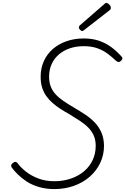

<svg xmlns="http://www.w3.org/2000/svg" viewBox="-20 -1279 860 1318"><path d="M353 19Q295 19 246.5 4.5Q198 -10 162.5 -33.5Q127 -57 101 -83Q75 -109 60 -130Q55 -139 57 -146Q59 -153 68 -160Q79 -169 86 -168Q93 -167 99 -161Q122 -129 158.5 -100.5Q195 -72 244 -53.5Q293 -35 353 -35Q413 -35 465 -52.5Q517 -70 555.5 -102Q594 -134 615.5 -179Q637 -224 637 -278Q637 -316 624.5 -346Q612 -376 588 -401Q564 -426 530 -448.5Q496 -471 453 -497Q422 -514 393.5 -532.5Q365 -551 340.5 -572.5Q316 -594 297.5 -620Q279 -646 269 -678.5Q259 -711 259 -752Q259 -810 280.5 -858.5Q302 -907 342 -942Q382 -977 436.5 -996Q491 -1015 555 -1015Q614 -1015 660.5 -999Q707 -983 744.5 -955Q782 -927 814 -891Q822 -883 820 -875.5Q818 -868 809 -860Q801 -853 793 -853.5Q785 -854 776 -862Q749 -888 718 -911Q687 -934 647.5 -948Q608 -962 554 -962Q503 -962 460 -947.5Q417 -933 385 -906Q353 -879 335 -840Q317 -801 317 -754Q317 -715 328 -686Q339 -657 360.5 -633Q382 -609 414 -587Q446 -565 487 -541Q528 -517 565 -492.5Q602 -468 631 -437.5Q660 -407 676.5 -368.5Q693 -330 694 -280Q694 -215 668 -160.5Q642 -106 595.5 -65.5Q549 -25 486.5 -3Q424 19 353 19ZM545 -1066Q538 -1066 529.5 -1074.5Q521 -1083 521 -1090Q521 -1092 522 -1095.5Q523 -1099 526 -1103L695 -1250Q699 -1254 702.5 -1256.5Q706 -1259 710 -1259Q716 -1259 723.5 -1253.5Q731 -1248 736 -1240.5Q741 -1233 741 -1225Q741 -1222 740 -1218.5Q739 -1215 734 -1210L559 -1074Q554 -1071 551.5 -1068.5Q549 -1066 545 -1066Z"/></svg>

Font: Playwrite US Trad ExtraLight
Style: Regular
Weight: 250
Designer: Veronika Burian, José Scaglione
Foundry: TypeTogether
Version: Version 1.003